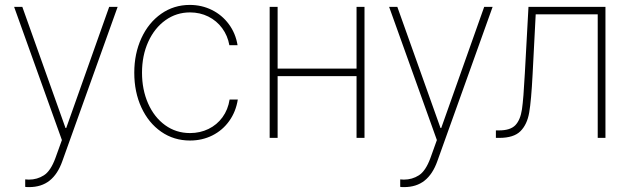

<svg xmlns="http://www.w3.org/2000/svg" viewBox="-20 -558 2553 777"><path d="M82 198.2V168L96.7 168.9Q130.4 168.9 157.7 151.4Q185.1 133.8 204.1 82L230.5 8.8L37.1 -530.3H70.3L245.1 -40H248L421.9 -530.3H456.1L232.4 93.8Q213.9 146.5 180.7 172.9Q147.5 199.2 97.7 199.2Q85.9 199.2 82 198.2Z M523.4 -263.7Q523.4 -340.8 552.2 -403.6Q581.1 -466.3 632.3 -502.2Q683.6 -538.1 748 -538.1Q796.4 -538.1 837.6 -517.6Q878.9 -497.1 906.2 -460Q933.6 -422.9 941.4 -375H908.2Q901.4 -413.6 879.2 -443.8Q856.9 -474.1 823 -491Q789.1 -507.8 749 -507.8Q693.8 -507.8 649.7 -476.3Q605.5 -444.8 580.1 -389.2Q554.7 -333.5 554.7 -263.7Q554.7 -195.3 579.3 -139.4Q604 -83.5 648.2 -51.5Q692.4 -19.5 749 -19.5Q789.6 -19.5 823.7 -36.1Q857.9 -52.7 880.4 -83.5Q902.8 -114.3 909.2 -155.3H942.4Q934.6 -106 907.7 -68.4Q880.9 -30.8 839.6 -10Q798.3 10.7 749 10.7Q683.6 10.7 632.3 -24.9Q581.1 -60.5 552.2 -123Q523.4 -185.5 523.4 -263.7Z M1103.5 -280.3H1422.9V-530.3H1455.1V0H1422.9V-250H1103.5V0H1071.3V-530.3H1103.5Z M1599.6 198.2V168L1614.3 168.9Q1647.9 168.9 1675.3 151.4Q1702.6 133.8 1721.7 82L1748 8.8L1554.7 -530.3H1587.9L1762.7 -40H1765.6L1939.5 -530.3H1973.6L1750 93.8Q1731.4 146.5 1698.2 172.9Q1665 199.2 1615.2 199.2Q1603.5 199.2 1599.6 198.2Z M1986.8 -30.3H1999.5Q2045.4 -30.3 2065.7 -51.5Q2085.9 -72.8 2092.3 -115.5Q2098.6 -158.2 2104 -261.7L2118.7 -530.3H2430.2V0H2398.9V-500H2147.9L2135.3 -255.9Q2129.9 -150.9 2121.6 -102.5Q2113.3 -54.2 2086.2 -27.1Q2059.1 0 2000.5 0H1986.8Z"/></svg>

Font: Pretendard Std Thin
Style: Regular
Weight: 100
Designer: Base glyphs from Inter by Rasmus Andersson; Hangeul glyphs from Noto Sans CJK(Source Han Sans) by Jang Soo-young and Kan
Foundry: Kil Hyung-jin
Version: Version 1.309